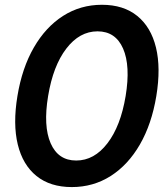

<svg xmlns="http://www.w3.org/2000/svg" viewBox="-20 -759 681 791"><path d="M275.9 11.7Q187 11.7 130.4 -33.9Q73.7 -79.6 53.2 -163.8Q32.7 -248 51.8 -363.3Q70.8 -479 119.4 -563.2Q168 -647.5 239.7 -693.4Q311.5 -739.3 399.9 -739.3Q488.8 -739.3 545.4 -693.4Q602.1 -647.5 622.6 -563.2Q643.1 -479 624 -363.3Q605 -248 556.4 -163.8Q507.8 -79.6 436 -33.9Q364.3 11.7 275.9 11.7ZM293.9 -97.7Q368.2 -97.7 422.6 -168.7Q477.1 -239.7 497.6 -363.3Q518.1 -487.8 487.1 -558.8Q456.1 -629.9 381.8 -629.9Q307.6 -629.9 253.2 -558.8Q198.7 -487.8 178.2 -363.3Q157.7 -239.7 188.7 -168.7Q219.7 -97.7 293.9 -97.7Z"/></svg>

Font: Inter Display Semi Bold
Style: Italic
Weight: 600
Italic angle: -9.39999°
Designer: Rasmus Andersson
Foundry: rsms
Version: Version 4.000;git-4fc901f